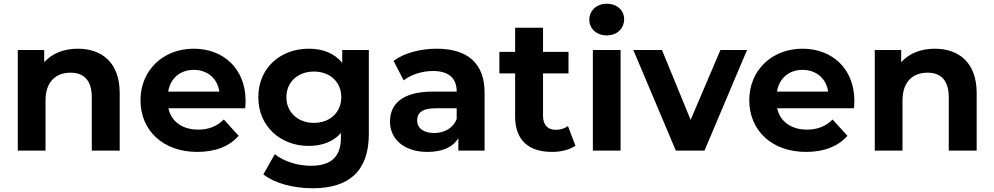

<svg xmlns="http://www.w3.org/2000/svg" viewBox="-20 -804 5304 1025"><path d="M395 -544C322 -544 258 -519 216 -472V-537H75V0H223V-267C223 -368 278 -416 357 -416C428 -416 470 -374 470 -286V0H619V-307C619 -471 523 -544 395 -544Z M878 -315C889 -385 941 -431 1014 -431C1088 -431 1141 -385 1151 -315ZM1033 7C1130 7 1205 -23 1254 -79L1175 -166C1138 -130 1095 -112 1038 -112C953 -112 894 -156 879 -226H1289C1290 -238 1291 -255 1291 -266C1291 -438 1172 -544 1014 -544C851 -544 730 -429 730 -269C730 -108 850 7 1033 7Z M1656 -148C1571 -148 1509 -204 1509 -285C1509 -367 1571 -422 1656 -422C1741 -422 1802 -367 1802 -285C1802 -204 1741 -148 1656 -148ZM1628 -25C1698 -25 1759 -47 1800 -94V-69C1800 30 1751 81 1639 81C1569 81 1493 57 1447 19L1386 127C1449 176 1548 201 1650 201C1842 201 1949 110 1949 -88V-537H1807V-468C1766 -520 1703 -544 1628 -544C1478 -544 1359 -442 1359 -285C1359 -129 1478 -25 1628 -25Z M2418 -169C2399 -119 2352 -94 2298 -94C2241 -94 2207 -120 2207 -161C2207 -198 2229 -226 2306 -226H2418ZM2262 7C2341 7 2397 -18 2427 -66V0H2567V-309C2567 -469 2473 -544 2311 -544C2226 -544 2139 -522 2081 -479L2135 -375C2174 -406 2234 -425 2291 -425C2377 -425 2418 -385 2418 -317V-315H2291C2127 -315 2062 -248 2062 -155C2062 -61 2137 7 2262 7Z M3015 -527H2879V-656H2730V-527H2646V-412H2730V-182C2730 -56 2802 7 2927 7C2974 7 3020 -4 3052 -26L3012 -131C2994 -118 2971 -111 2947 -111C2904 -111 2879 -137 2879 -185V-412H3015Z M3293 0V-537H3145V0ZM3219 -615C3275 -615 3312 -652 3312 -702C3312 -749 3274 -784 3219 -784C3164 -784 3126 -746 3126 -699C3126 -652 3164 -615 3219 -615Z M3968 -537H3826L3667 -164L3514 -537H3361L3588 0H3741Z M4128 -315C4139 -385 4191 -431 4264 -431C4338 -431 4391 -385 4401 -315ZM4283 7C4380 7 4455 -23 4504 -79L4425 -166C4388 -130 4345 -112 4288 -112C4203 -112 4144 -156 4129 -226H4539C4540 -238 4541 -255 4541 -266C4541 -438 4422 -544 4264 -544C4101 -544 3980 -429 3980 -269C3980 -108 4100 7 4283 7Z M4970 -544C4897 -544 4833 -519 4791 -472V-537H4650V0H4798V-267C4798 -368 4853 -416 4932 -416C5003 -416 5045 -374 5045 -286V0H5194V-307C5194 -471 5098 -544 4970 -544Z"/></svg>

Font: Montserrat-Alt1
Style: Bold
Weight: 700
Designer: Differentunic
Foundry: Differentunic
Version: Version 7.222